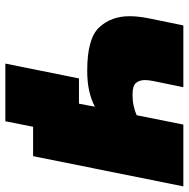

<svg xmlns="http://www.w3.org/2000/svg" viewBox="-14 -572 688 699"><g transform="rotate(90 329.5 -223.0)"><path d="M238 -197Q120 -197 79.8 -241Q39.5 -285 39.5 -350.5Q39.5 -382 47 -420L73 -547H298L275 -435Q272 -419 272 -407Q272 -387 282.5 -374.5Q293 -362 325 -362Q347 -362 365.5 -366Q384 -370 400 -377L434 -547H659L549 0H442L422 101H212L266 -167H358L369 -225Q345 -212 312.5 -204.5Q280 -197 238 -197Z"/></g></svg>

Font: Argentum Sans Black
Style: Italic
Weight: 900
Italic angle: -11°
Designer: Julieta Ulanovsky (font), Cristiano Sobral (main changes and remaster)
Foundry: Julieta Ulanovsky (font), Cristiano Sobral (main changes and remaster)
Version: Version 2.007;June 15, 2022;FontCreator 14.0.0.2814 64-bit; 